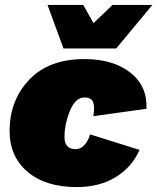

<svg xmlns="http://www.w3.org/2000/svg" viewBox="-20 -750 639 780"><path d="M238 -553 173 -730H318L360 -656L437 -730H599L452 -553ZM292 10Q165 10 92 -52Q19 -114 19 -218Q19 -342 98.5 -426Q178 -510 323 -510Q439 -510 509 -455.5Q579 -401 575 -308L359 -278Q366 -316 358.5 -335Q351 -354 323 -354Q286 -354 264 -299.5Q242 -245 242 -193Q242 -144 288 -144Q307 -144 322.5 -160.5Q338 -177 346 -204L547 -141Q516 -71 450 -30.5Q384 10 292 10Z"/></svg>

Font: Elaine Sans Black
Style: Italic
Weight: 900
Italic angle: -13°
Designer: Wei Huang
Foundry: Wei Huang
Version: Version 2.001;December 24, 2019;FontCreator 12.0.0.2547 64-b